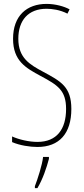

<svg xmlns="http://www.w3.org/2000/svg" viewBox="-20 -744 429 985"><path d="M346 -185C346 -299 292 -327 201 -376C132 -413 74 -447 74 -545C74 -640 125 -699 219 -699C246 -699 287 -694 326 -674L337 -696C310 -711 264 -724 219 -724C117 -724 47 -663 47 -545C47 -431 113 -395 189 -354C277 -307 319 -280 319 -185C319 -82 272 -16 172 -16C129 -16 77 -28 42 -44V-15C81 2 134 10 172 10C284 10 346 -59 346 -185ZM231 71V61H201C197 101 173 175 159 211V221H172C199 176 219 117 231 71Z"/></svg>

Font: Noto Sans Arabic ExtCond Thin
Style: Regular
Weight: 100
Width: 2
Designer: Monotype Design Team, Nadine Chahine, Nizar Qandah and Khaled Hosny
Foundry: Monotype Imaging Inc.
Version: Version 2.012